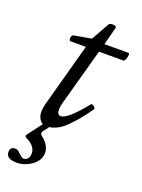

<svg xmlns="http://www.w3.org/2000/svg" viewBox="-153 -568 622 839"><g transform="rotate(20 158.5 -148.5)"><path d="M101 13Q80 13 69.5 -3Q59 -19 59 -37Q59 -48 60.5 -56.5Q62 -65 63 -72L145 -372H74Q69 -372 67.5 -379Q66 -386 69 -393Q72 -400 78 -401L158 -415L205 -499Q208 -503 216 -504Q224 -505 231.5 -503Q239 -501 239 -495L217 -411H329Q334 -411 333 -401Q332 -391 328 -381.5Q324 -372 319 -372H206L134 -110Q131 -100 129.5 -91Q128 -82 128 -75Q128 -50 145 -50Q161 -50 187.5 -73.5Q214 -97 251 -143Q254 -147 260 -144.5Q266 -142 270 -136.5Q274 -131 271 -127Q231 -69 189 -28Q147 13 101 13ZM34 207Q-16 207 -16 175Q-16 163 -10 157Q-4 151 9 151Q20 151 33 166Q49 180 54 180Q68 180 75 171Q82 162 82 146Q82 130 71 116Q60 102 37 91Q27 86 33 77L91 0H124L94 39Q90 44 91 50Q92 56 99 61Q118 76 127 92Q136 108 136 125Q136 149 120 167.5Q104 186 80.5 196.5Q57 207 34 207Z"/></g></svg>

Font: Junicode VF
Style: Italic
Weight: 400
Italic angle: -11°
Designer: Peter S. Baker
Version: Version 2.209